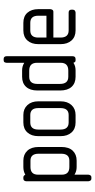

<svg xmlns="http://www.w3.org/2000/svg" viewBox="253 -698 534 1081"><g transform="rotate(-90 520.5 -158.0)"><path d="M156 6H120Q109 6 99 3.5Q89 1 77 -6V72Q77 77 73.5 83Q70 89 62 89H55Q47 89 43.5 83Q40 77 40 72V-278Q40 -283 43.5 -288.5Q47 -294 55 -294H62Q71 -294 77 -283Q96 -294 120 -294H156Q191 -294 212 -271.5Q233 -249 233 -208V-80Q233 -38 212 -16Q191 6 156 6ZM195 -208Q195 -254 156 -254H120Q77 -254 77 -211V-78Q77 -35 120 -35H156Q195 -35 195 -81Z M413 0H371Q335 0 314.5 -23Q294 -46 294 -84V-210Q294 -248 314.5 -271Q335 -294 371 -294H413Q448 -294 469 -271Q490 -248 490 -210V-84Q490 -46 469 -23Q448 0 413 0ZM452 -210Q452 -255 413 -255H371Q331 -255 331 -210V-85Q331 -39 371 -39H413Q452 -39 452 -85Z M728 0H722Q716 0 713 -2Q710 -4 707 -12Q696 -5 685.5 -2.5Q675 0 664 0H628Q592 0 571.5 -22.5Q551 -45 551 -87V-215Q551 -256 571.5 -278.5Q592 -301 628 -301H664Q675 -301 685 -298.5Q695 -296 707 -289V-388Q707 -394 710 -399.5Q713 -405 722 -405H728Q744 -405 744 -388V-17Q744 0 728 0ZM707 -217Q707 -261 663 -261H628Q588 -261 588 -215V-88Q588 -41 628 -41H663Q707 -41 707 -84Z M994 -125H849V-85Q849 -39 889 -39H990Q1006 -39 1006 -23V-16Q1006 -8 1000.5 -4Q995 0 990 0H889Q853 0 832.5 -23Q812 -46 812 -84V-210Q812 -248 832.5 -271Q853 -294 889 -294H932Q969 -294 989 -271Q1009 -248 1009 -210V-143Q1009 -137 1005.5 -131Q1002 -125 994 -125ZM972 -210Q972 -255 932 -255H889Q849 -255 849 -210V-164H972Z"/></g></svg>

Font: Chathura
Style: Bold
Weight: 700
Designer: Appaji Ambarisha Darbha
Foundry: Aditya Fonts
Version: Version 1.002 2016